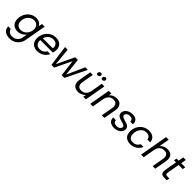

<svg xmlns="http://www.w3.org/2000/svg" viewBox="434 -2598 4726 4726"><g transform="rotate(45 2796.5 -235.0)"><path d="M401 -557Q472 -557 520 -526Q568 -495 586 -448L604 -548H696L597 12Q584 87 541.5 145.5Q499 204 433.5 237Q368 270 289 270Q181 270 119.5 220Q58 170 58 88Q58 84 58 80H148Q154 130 195.5 160.5Q237 191 303 191Q378 191 434 144Q490 97 505 12L525 -103Q490 -55 431 -23Q372 9 301 9Q228 9 175 -27Q122 -63 104 -115Q86 -167 86 -212Q86 -243 92 -276Q106 -360 151.5 -423.5Q197 -487 262.5 -522Q328 -557 401 -557ZM555 -275Q559 -300 559 -322Q559 -355 546 -392Q533 -429 494.5 -453.5Q456 -478 405 -478Q354 -478 308 -454Q262 -430 229 -384Q196 -338 185 -276Q181 -251 181 -228Q181 -194 194 -157Q207 -120 245 -95.5Q283 -71 334 -71Q385 -71 431.5 -95.5Q478 -120 511.5 -166.5Q545 -213 555 -275Z M1305 -295Q1300 -269 1292 -240H854Q852 -226 852 -213Q852 -151 891 -109.5Q930 -68 1002 -68Q1061 -68 1105.5 -95.5Q1150 -123 1174 -169H1272Q1236 -90 1161 -40.5Q1086 9 988 9Q910 9 855 -26Q800 -61 781 -113Q762 -165 762 -212Q762 -242 768 -275Q783 -360 828 -424Q873 -488 940.5 -522.5Q1008 -557 1088 -557Q1166 -557 1220 -523Q1274 -489 1292 -440.5Q1310 -392 1310 -349Q1310 -323 1305 -295ZM1214 -314Q1218 -334 1218 -351Q1218 -380 1204.5 -410.5Q1191 -441 1155 -460.5Q1119 -480 1071 -480Q1002 -480 945.5 -436Q889 -392 868 -314Z M2200 -548 1932 0H1838L1783 -435L1574 0H1480L1405 -548H1498L1543 -88L1760 -548H1853L1904 -87L2110 -548Z M2466 -622Q2444 -622 2432.5 -635Q2421 -648 2421 -664Q2421 -669 2422 -674Q2426 -696 2444 -711.5Q2462 -727 2484 -727Q2505 -727 2516.5 -713.5Q2528 -700 2528 -684Q2528 -679 2527 -674Q2523 -652 2505 -637Q2487 -622 2466 -622ZM2628 -622Q2606 -622 2595 -635Q2584 -648 2584 -664Q2584 -669 2585 -674Q2589 -696 2606.5 -711.5Q2624 -727 2646 -727Q2668 -727 2679.5 -713.5Q2691 -700 2691 -684Q2691 -679 2690 -674Q2686 -652 2668 -637Q2650 -622 2628 -622ZM2776 -548 2679 0H2588L2602 -81Q2569 -39 2518.5 -15.5Q2468 8 2412 8Q2348 8 2301.5 -18.5Q2255 -45 2239 -87.5Q2223 -130 2223 -171Q2223 -197 2228 -227L2285 -548H2375L2320 -239Q2316 -215 2316 -195Q2316 -145 2344.5 -108Q2373 -71 2444 -71Q2517 -71 2566.5 -116Q2616 -161 2632 -247L2685 -548Z M3198 -558Q3298 -558 3342.5 -506Q3387 -454 3387 -383Q3387 -355 3381 -323L3324 0H3234L3289 -310Q3293 -334 3293 -355Q3293 -405 3264.5 -442Q3236 -479 3165 -479Q3093 -479 3043 -434Q2993 -389 2977 -303L2924 0H2833L2930 -548H3021L3007 -470Q3041 -512 3091.5 -535Q3142 -558 3198 -558Z M3665 9Q3602 9 3556 -12.5Q3510 -34 3490 -69Q3470 -104 3470 -143Q3470 -152 3471 -161H3565Q3565 -157 3565 -154Q3565 -118 3593.5 -93Q3622 -68 3678 -68Q3730 -68 3764 -91Q3798 -114 3804 -149Q3805 -156 3805 -162Q3805 -188 3779 -204Q3753 -220 3689 -237Q3631 -253 3595 -269.5Q3559 -286 3540.5 -313.5Q3522 -341 3522 -375Q3522 -388 3525 -404Q3533 -446 3564 -481Q3595 -516 3644.5 -536.5Q3694 -557 3753 -557Q3844 -557 3888 -515Q3932 -473 3932 -412Q3932 -399 3930 -385H3839Q3840 -391 3840 -396Q3840 -431 3815 -455.5Q3790 -480 3737 -480Q3688 -480 3655 -459Q3622 -438 3616 -404Q3615 -397 3615 -391Q3615 -373 3627.5 -357.5Q3640 -342 3665 -331.5Q3690 -321 3734 -308Q3790 -292 3824.5 -276.5Q3859 -261 3877 -234.5Q3895 -208 3895 -175Q3895 -163 3893 -149Q3885 -104 3854 -68Q3823 -32 3773.5 -11.5Q3724 9 3665 9Z M4009 -275Q4024 -360 4069.5 -423.5Q4115 -487 4181.5 -522Q4248 -557 4326 -557Q4427 -557 4484 -508Q4541 -459 4547 -372H4449Q4443 -422 4408 -451Q4373 -480 4313 -480Q4235 -480 4177.5 -426.5Q4120 -373 4102 -275Q4097 -245 4097 -219Q4097 -159 4129.5 -113.5Q4162 -68 4240 -68Q4300 -68 4345 -96Q4390 -124 4414 -176H4512Q4475 -92 4400 -41.5Q4325 9 4226 9Q4148 9 4094 -26Q4040 -61 4021.5 -112.5Q4003 -164 4003 -211Q4003 -241 4009 -275Z M4972 -558Q5034 -558 5079.5 -531.5Q5125 -505 5140 -463Q5155 -421 5155 -381Q5155 -354 5150 -323L5093 0H5003L5058 -310Q5062 -334 5062 -355Q5062 -405 5033.5 -442Q5005 -479 4934 -479Q4862 -479 4812 -434Q4762 -389 4746 -303L4693 0H4602L4732 -740H4823L4776 -470Q4810 -512 4861.5 -535Q4913 -558 4972 -558Z M5436 -473 5379 -150Q5377 -137 5377 -126Q5377 -105 5389 -91Q5401 -77 5443 -77H5510L5496 0H5414Q5338 0 5311 -29.5Q5284 -59 5284 -105Q5284 -126 5288 -150L5345 -473H5274L5288 -548H5359L5383 -686H5474L5450 -548H5593L5579 -473Z"/></g></svg>

Font: Fz Poppins
Style: Italic
Weight: 400
Italic angle: -10°
Designer: Ninad Kale (Devanagari), Jonny Pinhorn (Latin)
Foundry: Indian Type Foundry
Version: Vit hóa bi Vntype.Com & FontZin.Com